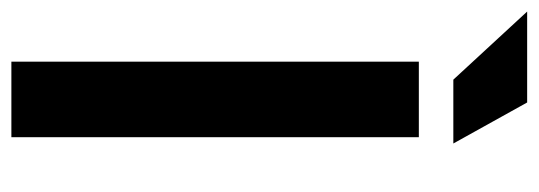

<svg xmlns="http://www.w3.org/2000/svg" viewBox="-330 -606 924 329"><g transform="rotate(90 131.5 -442.0)"><path d="M202.6 -698.2V0H73.2V-698.2ZM213.4 -757.3H104L-12.7 -883.8H143.1Z"/></g></svg>

Font: Voltera
Style: Bold
Weight: 700
Designer: Bernd Montag
Version: Version 1.301